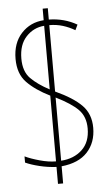

<svg xmlns="http://www.w3.org/2000/svg" viewBox="-57 -848 507 893"><g transform="rotate(-5 197.0 -402.0)"><path d="M177 -72Q137 -74 98 -83.5Q59 -93 33 -105V-134Q60 -121 101.5 -109.5Q143 -98 177 -98V-405Q110 -438 70.5 -478.5Q31 -519 31 -589Q31 -663 72.5 -708Q114 -753 177 -757V-811H201V-758Q273 -757 332 -723L320 -698Q293 -714 263.5 -723Q234 -732 201 -732V-422Q284 -384 323.5 -343.5Q363 -303 363 -239Q363 -170 322 -125.5Q281 -81 201 -73V7H177ZM177 -731Q127 -727 92.5 -690Q58 -653 58 -588Q58 -528 90 -495.5Q122 -463 177 -434ZM201 -99Q261 -103 299 -138.5Q337 -174 337 -238Q337 -293 304.5 -326Q272 -359 201 -394Z"/></g></svg>

Font: Noto Sans Tamil UI ExtraCondensed Thin
Style: Regular
Weight: 100
Width: 2
Designer: Jelle Bosma - Monotype Design Team
Foundry: Monotype Imaging Inc.
Version: Version 2.004; ttfautohint (v1.8.4.7-5d5b)